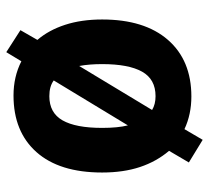

<svg xmlns="http://www.w3.org/2000/svg" viewBox="-47 -572 665 611"><g transform="rotate(-90 285.5 -266.5)"><path d="M529 -274Q529 -139 464 -64.5Q399 10 284 10Q227 10 180 -12L146 46L74 2L111 -61Q77 -101 59.5 -153.5Q42 -206 42 -274Q42 -410 107 -483Q172 -556 287 -556Q347 -556 396 -531L425 -579L495 -534L464 -480Q495 -444 512 -392Q529 -340 529 -274ZM184 -274Q184 -224 192 -192L335 -428Q316 -442 285 -442Q232 -442 208 -400Q184 -358 184 -274ZM387 -274Q387 -315 381 -347L241 -115Q259 -104 285 -104Q339 -104 363 -147Q387 -190 387 -274Z"/></g></svg>

Font: Noto Sans Ethiopic SemiCondensed
Style: Bold
Weight: 700
Width: 4
Designer: Monotype Design Team
Foundry: Monotype Imaging Inc.
Version: Version 2.102; ttfautohint (v1.8.4.7-5d5b)